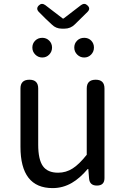

<svg xmlns="http://www.w3.org/2000/svg" viewBox="-20 -952 647 985"><path d="M250 13Q85 13 85 -199V-498Q85 -543 131 -543Q176 -543 176 -498V-210Q176 -134 200 -100Q224 -66 278 -66Q319 -66 353 -88Q385 -108 425 -158V-498Q425 -543 471 -543Q516 -543 516 -498V-271V-38Q516 0 477 0Q440 0 437 -36L433 -85H430Q389 -37 349 -14Q303 13 250 13ZM197 -657Q176 -657 161 -672Q146 -687 146 -708Q146 -729 160.5 -743.5Q175 -758 197 -758Q218 -758 232.5 -743.5Q247 -729 247 -708Q247 -687 232.5 -672Q218 -657 197 -657ZM412 -657Q391 -657 376 -672Q361 -687 361 -708Q361 -729 375.5 -743.5Q390 -758 412 -758Q434 -758 448 -743.5Q462 -729 462 -708Q462 -687 447.5 -672Q433 -657 412 -657ZM297 -805Q267 -805 246 -826L214 -856L179 -891Q163 -908 179 -924Q194 -939 212 -926L302 -857H306L396 -926Q414 -939 429 -924Q446 -908 429 -891L364 -827Q342 -805 311 -805Z"/></svg>

Font: GenSenRounded JP R
Style: Regular
Weight: 400
Version: Version 1.501;PS 1;hotconv 16.6.51;makeotf.lib2.5.65220